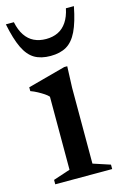

<svg xmlns="http://www.w3.org/2000/svg" viewBox="-107 -727 499 777"><g transform="rotate(-15 142.5 -338.5)"><path d="M195.5 -449 192 -359.5V-42L263.5 -18.5V0H25V-18.5L96 -42V-348Q90 -355 78.8 -362.5Q67.5 -370 53.8 -377.5Q40 -385 25 -390.5V-406.5L183 -449ZM142 -577.5Q170.5 -577.5 192.2 -588Q214 -598.5 229 -620.8Q244 -643 251 -677H284.5Q272 -612.5 254 -575.2Q236 -538 209 -522.2Q182 -506.5 142 -506.5Q102 -506.5 75.2 -522.2Q48.5 -538 30.5 -575.2Q12.5 -612.5 -0.5 -677H33Q40 -643 55 -620.8Q70 -598.5 92 -588Q114 -577.5 142 -577.5Z"/></g></svg>

Font: Newsreader 24pt Medium
Style: Regular
Weight: 500
Designer: Hugues Gentile
Foundry: Production Type
Version: Version 1.003